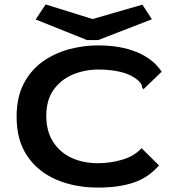

<svg xmlns="http://www.w3.org/2000/svg" viewBox="-20 -836 790 867"><path d="M423 11Q318 11 235 -24.5Q152 -60 103.5 -131Q55 -202 55 -308Q55 -398 88 -460Q121 -522 175 -559.5Q229 -597 293.5 -614Q358 -631 422 -631Q526 -631 599.5 -600Q673 -569 710 -512L635 -440L628 -433L622 -440Q622 -448 618.5 -454.5Q615 -461 604 -473Q570 -501 524 -511.5Q478 -522 425 -522Q363 -522 309 -499.5Q255 -477 222 -430.5Q189 -384 189 -313Q189 -244 219.5 -196Q250 -148 302.5 -123.5Q355 -99 423 -99Q478 -99 532.5 -115Q587 -131 619 -167L698 -89Q650 -34 583.5 -11.5Q517 11 423 11ZM623 -815 666 -749 423 -655H373L141 -748L186 -816L398 -750Z"/></svg>

Font: Inconsolata ExtraExpanded ExtraBold
Style: Regular
Weight: 800
Width: 8
Monospace: yes
Designer: Raph Levien, Cyreal, Brenton Simpson
Foundry: Raph Levien, Cyreal, Google
Version: Version 3.001; ttfautohint (v1.8.2.53-6de2)